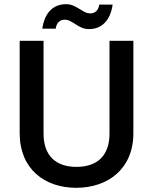

<svg xmlns="http://www.w3.org/2000/svg" viewBox="-20 -890 730 917"><path d="M74 -254C74 -82 194 7 344 7C494 7 617 -82 617 -254V-695H503V-252C503 -147 445 -93 345 -93C246 -93 188 -147 188 -252V-695H74ZM182 -753H246C250 -781 266 -796 289 -796C305 -796 314 -791 338 -776C362 -760 380 -751 405 -751C465 -751 507 -791 518 -868H454C450 -840 434 -826 411 -826C394 -826 382 -833 362 -846C335 -862 320 -870 295 -870C235 -870 193 -830 182 -753Z"/></svg>

Font: Poppins Medium
Style: Regular
Weight: 500
Designer: Ninad Kale (Devanagari), Jonny Pinhorn (Latin)
Foundry: Indian Type Foundry
Version: 4.004